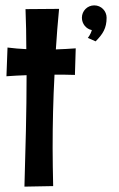

<svg xmlns="http://www.w3.org/2000/svg" viewBox="-20 -692 442 715"><path d="M75 -658C77 -608 78 -559 78 -509C55 -510 31 -512 8 -515L4 -408C29 -410 54 -411 79 -412C79 -274 75 -136 71 3L178 1C177 -47 176 -94 176 -141C176 -232 178 -321 183 -414C208 -414 234 -414 259 -413L262 -512C237 -510 213 -509 188 -508C191 -557 195 -607 200 -659ZM377 -626C377 -651 357 -672 331 -672C305 -672 285 -651 285 -626C285 -603 301 -584 322 -580C317 -562 307 -551 307 -551L336 -538C363 -565 377 -587 377 -626Z"/></svg>

Font: Mouse Memoirs
Style: Regular
Weight: 400
Designer: Astigmatic (AOETI)
Foundry: Astigmatic (AOETI)
Version: Version 1.000